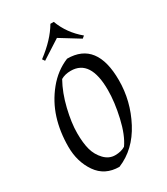

<svg xmlns="http://www.w3.org/2000/svg" viewBox="-218 -981 950 1091"><g transform="rotate(-30 257.0 -435.0)"><path d="M394 -396Q394 -596 265 -596Q227 -596 200 -580Q162 -512 141 -424.5Q120 -337 120 -271Q120 -205 132 -161.5Q144 -118 174.5 -86Q205 -54 245 -54Q285 -54 312 -71Q350 -125 372 -221Q394 -317 394 -396ZM282 -666Q476 -666 476 -413Q476 -277 411.5 -154.5Q347 -32 233 15Q138 15 88 -57.5Q38 -130 38 -228.5Q38 -327 64.5 -411Q91 -495 147.5 -564.5Q204 -634 282 -666ZM291 -797 168 -718 157 -734Q253 -806 299 -885H321Q354 -796 431 -732L416 -720Z"/></g></svg>

Font: Almendra
Style: Italic
Weight: 400
Italic angle: -12°
Designer: Ana Sanfelippo
Foundry: Ana Sanfelippo
Version: Version 1.004